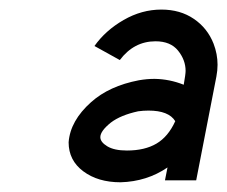

<svg xmlns="http://www.w3.org/2000/svg" viewBox="-20 -681 472 399"><path d="M243.7 -368.2Q280.8 -368.2 305.2 -382.6Q329.6 -397 344.2 -429.2Q330.6 -451.2 288.6 -451.2Q277.8 -451.2 267.1 -449.7Q231 -441.9 210.4 -426.3Q188.5 -408.7 188.5 -396Q188.5 -385.7 202.9 -377Q217.3 -368.2 243.7 -368.2ZM230.5 -302.2Q183.6 -302.2 153.1 -325Q122.6 -347.7 122.6 -385.3Q126 -430.2 169.4 -468.8Q207 -502.4 268.6 -514.2Q285.2 -517.1 301.3 -517.1Q332.5 -516.6 361.8 -504.9Q365.7 -526.9 365.7 -533.7Q365.7 -556.2 350.1 -575.7Q334.5 -595.2 303.2 -595.2Q258.3 -595.2 229 -556.2L176.3 -585.4Q199.2 -617.7 236.8 -639.4Q274.4 -661.1 315.4 -661.1Q354.5 -661.1 382.8 -641.8Q411.1 -622.6 423.8 -590.3Q432.1 -568.8 432.1 -546.4Q432.1 -534.7 429.7 -522L387.7 -306.2H322.8L328.1 -333Q285.2 -303.7 230.5 -302.2Z"/></svg>

Font: Lambda
Style: Italic
Weight: 400
Italic angle: -11°
Designer: GGBotNet
Version: 0.22